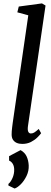

<svg xmlns="http://www.w3.org/2000/svg" viewBox="-20 -837 299 1130"><path d="M144.5 -94.5Q141.5 -71.5 146.5 -61.5Q151.5 -51.5 161.5 -51.5Q172 -51.5 181 -56.8Q190 -62 208 -78L222 -53Q215 -43 199.5 -27.8Q184 -12.5 161.8 -1.2Q139.5 10 111 10Q92.5 10 78.5 4Q64.5 -2 56.2 -14.8Q48 -27.5 48.5 -47.5Q48.5 -54.5 49.2 -65.8Q50 -77 51.8 -90.2Q53.5 -103.5 55 -115L146.5 -747L82 -764.5L90.5 -798.5L227 -817L248 -804.5ZM66 272.5 29.5 255V245.5Q43.5 234 53.8 210.2Q64 186.5 63.5 161.5Q63.5 142.5 55.8 128.5Q48 114.5 33.5 108V82L101 46.5Q125.5 60 136.5 83.2Q147.5 106.5 149 136.5Q150.5 168.5 136.5 197.8Q122.5 227 102.8 247Q83 267 66 272.5Z"/></svg>

Font: Merriweather 24pt SemiCondensed
Style: Italic
Weight: 400
Width: 4
Italic angle: -7.8°
Designer: Eben Sorkin
Foundry: Eben Sorkin
Version: Version 2.101